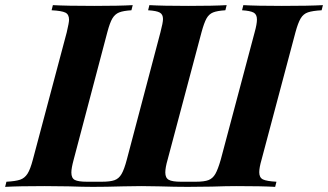

<svg xmlns="http://www.w3.org/2000/svg" viewBox="-63 -728 1278 748"><path d="M417 -2Q349 0 299 0Q262 0 204 -2L111 -3Q10 -3 -43 0L-38 -20Q-2 -22 15.5 -28Q33 -34 44 -51Q55 -68 65 -106L197 -602Q206 -640 206 -651Q206 -672 191.5 -679Q177 -686 138 -688L143 -708Q196 -705 304 -705Q402 -705 454 -708L449 -688Q417 -686 401 -679.5Q385 -673 375 -656.5Q365 -640 355 -602L224 -106Q215 -73 215 -56Q215 -34 228.5 -27Q242 -20 276 -20H333Q366 -20 383 -26Q400 -32 410.5 -50Q421 -68 431 -106L562 -602Q572 -640 572 -654Q572 -672 559.5 -679Q547 -686 514 -688L519 -708Q570 -705 670 -705Q769 -705 820 -708L815 -688Q783 -686 767 -679.5Q751 -673 741.5 -656Q732 -639 722 -602L590 -106Q581 -75 581 -56Q581 -35 594.5 -27.5Q608 -20 642 -20H699Q733 -20 749.5 -26.5Q766 -33 776 -50.5Q786 -68 797 -106L929 -602Q938 -634 938 -652Q938 -672 925 -679Q912 -686 880 -688L885 -708Q937 -705 1035 -705Q1141 -705 1195 -708L1190 -688Q1155 -686 1137 -680Q1119 -674 1108.5 -656.5Q1098 -639 1088 -602L956 -106Q947 -75 947 -57Q947 -36 961.5 -29Q976 -22 1014 -20L1009 0Q958 -3 857 -3Q820 -3 762 -1L668 0Q620 0 556 -2L487 -3Z"/></svg>

Font: Playfair Display SC
Style: Bold Italic
Weight: 700
Italic angle: -14°
Designer: Claus Eggers Sørensen
Foundry: Claus Eggers Sørensen
Version: Version 1.200; ttfautohint (v1.6)